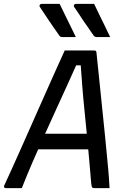

<svg xmlns="http://www.w3.org/2000/svg" viewBox="-36 -965 656 985"><path d="M270 -945Q285 -914 298.5 -886.5Q312 -859 325 -832.5Q338 -806 353 -775Q339 -775 329 -775Q319 -775 308.5 -775Q298 -775 283 -775Q277 -775 273 -777.5Q269 -780 268 -783Q249 -810 236.5 -828Q224 -846 214 -861Q204 -876 193 -892.5Q182 -909 168 -930Q165 -935 168 -940Q171 -945 177 -945Q198 -945 211.5 -945Q225 -945 238.5 -945Q252 -945 270 -945ZM447 -945Q462 -914 475 -886.5Q488 -859 501.5 -832.5Q515 -806 529 -775Q515 -775 505 -775Q495 -775 484.5 -775Q474 -775 459 -775Q453 -775 449.5 -777.5Q446 -780 444 -783Q426 -810 413 -828Q400 -846 390 -861Q380 -876 369.5 -892.5Q359 -909 344 -930Q341 -935 344 -940Q347 -945 354 -945Q374 -945 388 -945Q402 -945 415 -945Q428 -945 447 -945ZM145 -279H370Q380 -279 392 -279Q404 -279 414 -279L438 -290L442 -244L445 -199H139Q135 -199 133 -200.5Q131 -202 130.5 -205Q130 -208 130 -210ZM76 0Q56 0 35.5 0Q15 0 -5 0Q-10 0 -12.5 -2Q-15 -4 -15.5 -7Q-16 -10 -14 -14Q3 -51 24 -97Q45 -143 68 -195Q91 -247 115.5 -302Q140 -357 164.5 -412.5Q189 -468 212.5 -520.5Q236 -573 257 -620Q278 -667 296 -706Q335 -706 373 -706Q411 -706 447 -706Q452 -706 454 -705Q456 -704 457.5 -701Q459 -698 459 -694Q466 -626 473.5 -554Q481 -482 488.5 -407.5Q496 -333 504 -256Q512 -179 519 -99Q521 -75 523 -50Q525 -25 526 0Q506 0 486 0Q466 0 448 0Q443 0 439.5 -1.5Q436 -3 434.5 -8.5Q433 -14 432 -24Q427 -87 421 -152Q415 -217 409 -281Q403 -345 396.5 -408Q390 -471 385.5 -531Q381 -591 377 -647L398 -630H334L362 -646Q338 -592 310 -530.5Q282 -469 251.5 -402.5Q221 -336 190.5 -268Q160 -200 130.5 -132Q101 -64 76 0Z"/></svg>

Font: RecMonoLinear Nerd Font Mono
Style: Italic
Weight: 400
Italic angle: -10°
Monospace: yes
Version: Version 1.085; ttfautohint (v1.8.4.7-5d5b);Nerd Fonts 3.2.1